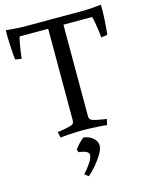

<svg xmlns="http://www.w3.org/2000/svg" viewBox="-133 -740 840 1083"><g transform="rotate(-15 286.5 -198.5)"><path d="M286 0Q273 0 248.5 1Q224 2 198 3.5Q172 5 151 8L143 -26Q143 -26 160 -28.5Q177 -31 197 -35Q217 -39 226 -43Q237 -48 239.5 -53.5Q242 -59 242 -72V-603H75Q71 -591 66.5 -566.5Q62 -542 58.5 -517Q55 -492 54 -478L17 -484Q15 -498 13.5 -521Q12 -544 10.5 -570.5Q9 -597 8.5 -620Q8 -643 9 -657Q21 -656 41 -654Q61 -652 80.5 -651Q100 -650 110 -650H463Q474 -650 493 -651Q512 -652 532 -654Q552 -656 564 -657Q565 -643 564.5 -620Q564 -597 562.5 -570.5Q561 -544 559 -521Q557 -498 555 -484L519 -478Q518 -492 514.5 -517Q511 -542 507 -566.5Q503 -591 498 -603H331V-72Q331 -59 334 -53.5Q337 -48 347 -43Q357 -39 376.5 -35Q396 -31 413 -28.5Q430 -26 430 -26L422 8Q402 5 375 3.5Q348 2 324 1Q300 0 286 0ZM275 41Q293 42 311 51Q329 60 340.5 75Q352 90 352 109Q352 128 335.5 156Q319 184 295 212.5Q271 241 248 260L226 242Q247 221 267 191Q286 163 286 145Q286 120 228 114L221 98Q229 85 246 67Q263 49 275 41Z"/></g></svg>

Font: Buenard
Style: Regular
Weight: 400
Version: Version 2.000